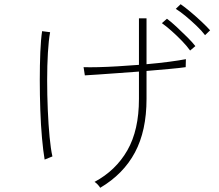

<svg xmlns="http://www.w3.org/2000/svg" viewBox="-20 -859 1040 912"><path d="M456 33Q452 26 444 17.5Q436 9 429 5Q530 -49 585 -145Q640 -241 640 -389V-519Q588 -515 537 -511.5Q486 -508 445.5 -505Q405 -502 383 -501L377 -540Q404 -539 446 -540Q488 -541 538.5 -544Q589 -547 640 -551V-772H676V-554Q733 -559 782.5 -565.5Q832 -572 863 -578L862 -540Q835 -536 785 -531.5Q735 -527 676 -522V-389Q676 -238 621 -135Q566 -32 456 33ZM192 -101Q185 -142 179.5 -203Q174 -264 171.5 -335.5Q169 -407 169 -478.5Q169 -550 171.5 -610.5Q174 -671 180 -711L218 -706Q211 -668 207.5 -608Q204 -548 204 -477.5Q204 -407 207 -337Q210 -267 215.5 -209Q221 -151 229 -116ZM883 -619Q869 -639 845 -664Q821 -689 795 -712Q769 -735 749 -749L773 -770Q791 -757 817.5 -732.5Q844 -708 869.5 -682.5Q895 -657 908 -640ZM954 -692Q939 -712 914 -736Q889 -760 862.5 -782Q836 -804 815 -817L838 -839Q857 -826 884.5 -803Q912 -780 938 -755.5Q964 -731 978 -715Z"/></svg>

Font: Zen Kaku Gothic New Light
Style: Regular
Weight: 300
Designer: Yoshimichi Ohira
Foundry: Positype
Version: Version 1.002